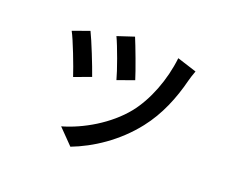

<svg xmlns="http://www.w3.org/2000/svg" viewBox="-110 -761 1219 1020"><g transform="rotate(20 500.0 -250.5)"><path d="M493 -584 399 -553C422 -505 467 -380 479 -333L573 -367C560 -411 511 -542 493 -584ZM858 -520 748 -555C734 -429 684 -299 615 -213C532 -110 400 -34 287 -2L370 83C483 40 607 -41 699 -159C769 -248 812 -354 839 -461C843 -477 849 -495 858 -520ZM260 -532 166 -498C188 -459 240 -323 257 -270L352 -305C333 -360 283 -486 260 -532Z"/></g></svg>

Font: Noto Sans CJK TC Medium
Style: Regular
Weight: 500
Designer: Ryoko NISHIZUKA 西塚涼子 (kana, bopomofo & ideographs); Paul D. Hunt (Latin, Greek & Cyrillic); Sandoll Communications 산돌커뮤니
Foundry: Adobe
Version: Version 2.004;hotconv 1.0.118;makeotfexe 2.5.65603